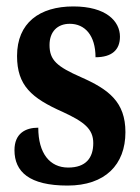

<svg xmlns="http://www.w3.org/2000/svg" viewBox="-20 -567 435 597"><path d="M190 10C307 10 370 -55 370 -156C370 -250 318 -289 232 -327C157 -360 134 -380 134 -427C134 -468 158 -493 197 -493C244 -493 277 -457 277 -389C328 -389 353 -412 353 -453C353 -501 310 -547 208 -547C103 -547 33 -496 33 -393C33 -301 78 -262 175 -219C242 -188 270 -166 270 -122C270 -76 247 -46 192 -46C135 -46 99 -90 99 -170C59 -170 25 -152 25 -100C25 -33 71 10 190 10Z"/></svg>

Font: Noto Serif Georgian ExtraCondensed Bold
Style: Regular
Weight: 700
Width: 2
Designer: Monotype Design Team, Akaki Razmadze
Foundry: Google LLC
Version: Version 2.003